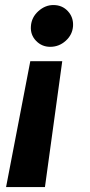

<svg xmlns="http://www.w3.org/2000/svg" viewBox="-20 -573 365 777"><path d="M4.6 183.9 102.6 -325.3H231.9L161.9 183.9ZM196 -552.6Q231.9 -552.6 254.8 -527.7Q277.7 -502.8 275.6 -467.3Q273.1 -432.2 245.9 -407.8Q218.8 -383.5 183.2 -383.5Q149.1 -383.5 125.7 -408Q102.3 -432.5 105.1 -467.3Q107.6 -502.8 135.1 -527.7Q162.6 -552.6 196 -552.6Z"/></svg>

Font: Inter UI
Style: Bold Italic
Weight: 700
Italic angle: 9.39999°
Designer: Rasmus Andersson
Foundry: rsms
Version: 3.2;8d6f07862